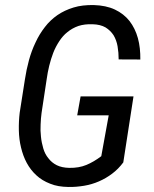

<svg xmlns="http://www.w3.org/2000/svg" viewBox="-20 -741 618 771"><path d="M475.1 -88.9 516.1 -354H303.7L290 -277.8H416.5L386.7 -113.8C366.7 -98.6 346.7 -86.9 326.7 -78.6C306.6 -70.3 283.7 -66.4 257.8 -66.9C238.3 -67.4 221.7 -70.8 208 -77.6C194.3 -84.5 183.1 -93.8 174.3 -105.5C165 -116.7 158.2 -129.9 153.8 -145C149.4 -160.2 146 -175.8 144.5 -191.9C142.6 -208 142.1 -224.6 143.1 -241.2C143.6 -257.8 145 -273.4 147 -288.1L167.5 -423.3C169.9 -440.9 173.3 -459 177.7 -477.1C182.1 -495.1 187.5 -512.2 193.8 -528.8C200.2 -545.4 208.5 -561 217.8 -575.2C227.1 -589.4 237.8 -602.1 251 -612.3C263.7 -622.6 278.3 -630.9 294.9 -636.7C311.5 -642.1 330.6 -644.5 352.1 -643.6C373 -643.1 390.1 -638.7 403.8 -630.9C417 -622.6 427.7 -612.3 436 -599.6C443.8 -586.4 449.2 -571.8 452.1 -555.2C455.1 -538.1 456.5 -520.5 456.5 -502.4L543.5 -502C543.9 -532.7 541 -561.5 533.7 -587.9C526.4 -614.3 515.1 -637.2 500 -656.7C484.9 -675.8 465.3 -691.4 441.4 -702.6C417.5 -713.9 389.2 -719.7 356.4 -720.7C326.7 -721.2 299.3 -718.3 275.4 -710.9C251.5 -703.6 229.5 -693.4 210.4 -680.2C191.4 -667 174.3 -650.9 160.2 -632.3C145.5 -613.3 132.8 -592.8 122.6 -570.3C111.8 -547.9 103 -523.9 96.2 -499C89.4 -474.1 84 -448.2 80.1 -422.4L59.1 -288.6C56.2 -264.6 55.2 -241.2 55.7 -217.3C56.2 -193.4 59.1 -170.4 64.5 -148.4C69.8 -126.5 77.1 -106 87.4 -86.9C97.7 -67.9 110.4 -51.3 126 -37.1C141.1 -22.9 159.7 -11.7 181.2 -3.4C202.1 5.4 226.6 9.3 254.4 9.8C275.9 10.3 296.9 8.3 317.9 4.9C338.4 1.5 358.4 -4.4 377.4 -12.7C396.5 -21 414.1 -31.2 430.7 -43.9C447.3 -56.2 461.9 -71.3 475.1 -88.9Z"/></svg>

Font: Roboto Condensed
Style: Italic
Weight: 400
Designer: Google
Version: Version 1.000;PS 001.000;hotconv 1.0.88;makeotf.lib2.5.64775